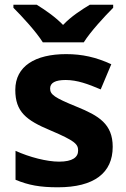

<svg xmlns="http://www.w3.org/2000/svg" viewBox="-20 -786 537 816"><path d="M162 -606H336C364 -651 425 -717 461 -753V-766H362C327 -745 282 -716 248 -680C213 -716 171 -744 136 -766H37V-753C74 -716 134 -651 162 -606ZM459 -162C459 -259 400 -294 307 -332C211 -371 193 -384 193 -410C193 -434 215 -446 259 -446C308 -446 354 -429 408 -406L453 -513C388 -543 329 -556 261 -556C130 -556 45 -505 45 -404C45 -311 91 -275 194 -232C300 -187 312 -173 312 -146C312 -118 289 -99 231 -99C179 -99 105 -118 46 -145V-22C101 1 150 10 226 10C380 10 459 -51 459 -162Z"/></svg>

Font: Noto Traditional Nushu
Style: Bold
Weight: 700
Designer: LIU Zhao
Foundry: LiuZhao Studio
Version: Version 2.003